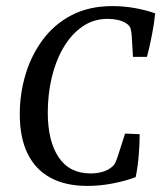

<svg xmlns="http://www.w3.org/2000/svg" viewBox="-20 -600 541 631"><path d="M267 11Q196 11 146.5 -15.5Q97 -42 71 -94.5Q45 -147 45 -225Q45 -292 64 -355.5Q83 -419 121 -470Q159 -521 216 -550.5Q273 -580 350 -580Q386 -580 423 -573.5Q460 -567 490 -556Q487 -525 479.5 -486Q472 -447 463 -413H417L413 -481Q412 -496 409 -506.5Q406 -517 392 -525Q369 -538 334 -538Q287 -538 250.5 -512.5Q214 -487 188.5 -443.5Q163 -400 150 -345Q137 -290 137 -230Q137 -137 172.5 -83.5Q208 -30 278 -30Q297 -30 314 -34.5Q331 -39 342 -47Q354 -55 358.5 -64.5Q363 -74 367 -86L391 -161L439 -159Q439 -128 436 -90.5Q433 -53 426 -18Q392 -5 350 3Q308 11 267 11Z"/></svg>

Font: Rasa
Style: Italic
Weight: 400
Italic angle: -7.10001°
Designer: Anna Giedrys (Yrsa+Rasa design), David Brezina (Yrsa art-direction, Rasa art-direction, design)
Foundry: Rosetta Type Foundry
Version: Version 2.004